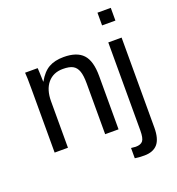

<svg xmlns="http://www.w3.org/2000/svg" viewBox="-162 -854 1095 1191"><g transform="rotate(-20 385.5 -259.0)"><path d="M402.8 0H491.2V-352.1C491.2 -418.5 477.8 -466.1 450.9 -494.9C424.1 -523.7 381.7 -538.1 323.7 -538.1C284.3 -538.1 251.4 -530.5 224.9 -515.4C198.3 -500.2 175 -474.4 154.8 -438H153.3C152.7 -463.7 152.1 -481.2 151.6 -490.5C151.1 -499.8 150.7 -508 150.4 -515.1C150.1 -522.3 149.7 -526.7 149.4 -528.3H66.4C68.4 -514.6 69.3 -477.1 69.3 -415.5V0H157.2V-306.2C157.2 -357.6 169.4 -397.8 193.8 -426.8C218.3 -455.7 251.6 -470.2 293.9 -470.2C322.9 -470.2 344.9 -466 359.9 -457.5C374.8 -449.1 385.7 -435.2 392.6 -416C399.4 -396.8 402.8 -369.8 402.8 -335ZM615.7 -640.6H703.6V-724.6H615.7ZM703.6 65.4V-528.3H615.7V52.2C615.7 86.1 611.2 108.9 602.1 120.6C592.9 132.3 577.1 138.2 554.7 138.2L524.4 135.3V203.1C540.7 206.1 561.4 207.5 586.4 207.5C625.5 207.5 654.8 196.3 674.3 173.8C693.8 151.4 703.6 115.2 703.6 65.4Z"/></g></svg>

Font: Arimo
Style: Regular
Weight: 400
Designer: Steve Matteson
Foundry: Monotype Imaging Inc.
Version: Version 1.32